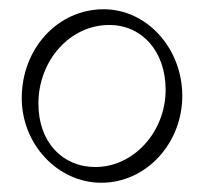

<svg xmlns="http://www.w3.org/2000/svg" viewBox="-20 -514 441 415"><path d="M199 -119C296 -119 374 -204 374 -307C374 -409 298 -494 204 -494C105 -494 27 -409 27 -302C27 -202 105 -119 199 -119ZM186 -153C115 -153 63 -207 63 -290C63 -383 131 -460 216 -460C287 -460 338 -403 338 -320C338 -229 269 -153 186 -153Z"/></svg>

Font: Noto Serif Devanagari SemiCondensed ExtraLight
Style: Regular
Weight: 200
Width: 4
Designer: Universal Thirst, Indian Type Foundry and the Monotype Design Team
Foundry: Monotype Imaging Inc.
Version: Version 2.004